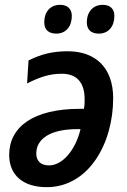

<svg xmlns="http://www.w3.org/2000/svg" viewBox="-20 -764 527 794"><path d="M389 -625C428 -625 453 -654 453 -698C453 -729 434 -744 405 -744C363 -744 339 -713 339 -672C339 -639 359 -625 389 -625ZM213 -625C252 -625 277 -654 277 -698C277 -729 257 -744 229 -744C186 -744 163 -713 163 -672C163 -639 183 -625 213 -625ZM173 10C347 10 448 -171 448 -358C448 -483 376 -552 260 -552C195 -552 148 -539 98 -514L92 -419C148 -447 187 -459 236 -459C298 -459 330 -422 330 -354C330 -341 330 -328 327 -314H311C117 -314 18 -239 18 -123C18 -42 73 10 173 10ZM183 -80C149 -80 130 -98 130 -129C130 -190 188 -230 300 -230H313C291 -139 236 -80 183 -80Z"/></svg>

Font: Noto Sans SemiCondensed SemiBold
Style: Italic
Weight: 600
Width: 4
Italic angle: -12°
Designer: Monotype Design Team
Foundry: Monotype Imaging Inc.
Version: Version 2.013